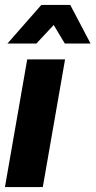

<svg xmlns="http://www.w3.org/2000/svg" viewBox="-21 -756 386 776"><path d="M152 0H-1L89 -516H242ZM345 -580H241L196 -655L126 -580H9L146 -736H263Z"/></svg>

Font: Creato Display ExtraBold
Style: Italic
Weight: 800
Italic angle: -10°
Version: Version 1.000